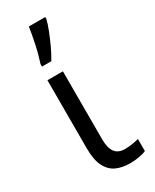

<svg xmlns="http://www.w3.org/2000/svg" viewBox="-209 -860 748 925"><g transform="rotate(-30 165.0 -397.5)"><path d="M163 -158Q163 -110 180.5 -86Q198 -62 235 -62Q255 -62 277.5 -65.5Q300 -69 313 -73V-6Q299 1 273.5 5.5Q248 10 222 10Q180 10 147.5 -4.5Q115 -19 96 -55.5Q77 -92 77 -157V-536H163ZM87 -620Q93 -638 99.5 -661.5Q106 -685 111.5 -710.5Q117 -736 121.5 -760.5Q126 -785 129 -805H220V-794Q215 -772 202 -738.5Q189 -705 172.5 -669.5Q156 -634 139 -606H87Z"/></g></svg>

Font: Noto Sans Display
Style: Regular
Weight: 400
Designer: Monotype Design Team
Foundry: Monotype Imaging Inc.
Version: Version 2.003